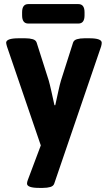

<svg xmlns="http://www.w3.org/2000/svg" viewBox="-20 -712 521 938"><path d="M172 206Q112 206 112 185Q112 181 113 176.5Q114 172 116 167L199 -54V56L14 -485Q13 -490 11.5 -494.5Q10 -499 10 -503Q10 -525 71 -525H103Q125 -525 140 -520.5Q155 -516 159 -504L218 -319Q223 -302 231 -266Q239 -230 246 -198H250Q257 -230 265 -266.5Q273 -303 278 -319L337 -504Q341 -516 356 -520.5Q371 -525 393 -525H417Q477 -525 477 -503Q477 -496 474 -485L245 185Q241 197 226 201.5Q211 206 189 206ZM118 -597Q88 -597 88 -637V-652Q88 -692 118 -692H363Q393 -692 393 -652V-637Q393 -597 363 -597Z"/></svg>

Font: Asap
Style: Regular
Weight: 400
Designer: Pablo Cosgaya
Foundry: Omnibus-Type
Version: Version 3.001